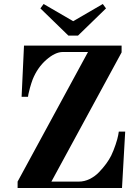

<svg xmlns="http://www.w3.org/2000/svg" viewBox="-20 -940 692 960"><path d="M68 0V-32L420 -680H294Q256 -680 211.5 -641Q167 -602 143 -542Q136 -523 130 -501.5Q124 -480 122 -469Q120 -458 120 -456H88L100 -712H588V-678L237 -32H374Q402 -32 428.5 -45Q455 -58 475.5 -79.5Q496 -101 511 -121.5Q526 -142 536 -162Q548 -187 558 -217Q568 -247 571 -264L574 -282H606L590 0ZM182 -898 198 -920 346 -834 494 -920 510 -898 370 -762H322Z"/></svg>

Font: Old Standard TT
Style: Bold
Weight: 700
Designer: Alexey Kryukov <alexios@thessalonica.org.ru>
Version: Version 2.2